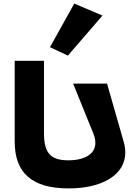

<svg xmlns="http://www.w3.org/2000/svg" viewBox="-20 -1055 783 1074"><path d="M259.5 -791 359.7 -744 553.1 -967.9 395.4 -1035.1ZM578.7 -587.5H389L501.7 -309.5C545.9 -200.5 458.5 -158.2 363.8 -158.2C269.2 -158.2 226 -192.2 226 -309.5V-715H62.2V-262.8C62.2 -89.4 157.4 -1 363.8 -1C576.5 -1 718.8 -98.6 671.7 -262.8Z"/></svg>

Font: Hussar
Style: BdSuprExt
Weight: 700
Foundry: Cannot Into Space Fonts
Version: Version 2.00